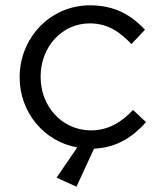

<svg xmlns="http://www.w3.org/2000/svg" viewBox="-20 -548 611 723"><path d="M271 7 193 121 268 155 334 12C423 7 480 -33 530 -88L481 -134C440 -90 389 -57 323 -57C215 -57 133 -146 133 -258V-260C133 -371 213 -460 318 -460C388 -460 434 -425 475 -382L526 -436C478 -487 417 -528 319 -528C168 -528 54 -404 54 -258V-256C54 -126 145 -15 271 7Z"/></svg>

Font: Mission
Style: Regular
Weight: 400
Version: Version 1.000;FEAKit 1.0